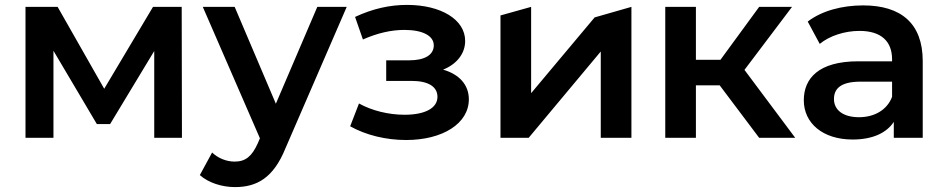

<svg xmlns="http://www.w3.org/2000/svg" viewBox="-20 -562 3854 783"><path d="M609 0H722L721 -534H604L405 -200L215 -534H84V0H198V-355L375 -56H429L609 -354Z M1394 -534H1274L1105 -139L937 -534H807L1040 2L1031 23C1007 76 981 97 937 97C903 97 869 83 845 60L795 152C829 183 885 201 938 201C1027 201 1095 164 1144 43Z M1787 -278C1842 -300 1877 -343 1877 -395C1877 -483 1777 -542 1640 -542C1570 -542 1501 -527 1428 -493L1460 -401C1519 -427 1575 -440 1629 -440C1704 -440 1749 -416 1749 -377C1749 -338 1712 -316 1649 -316H1555V-232H1659C1726 -232 1764 -209 1764 -167C1764 -121 1713 -94 1630 -94C1564 -94 1496 -111 1444 -140L1408 -47C1472 -11 1554 9 1636 9C1785 9 1892 -58 1892 -157C1892 -216 1853 -259 1787 -278Z M2021 0H2136L2430 -352V0H2555V-534L2405 -491L2146 -182V-534L2021 -499Z M2915 -214 3076 0H3223L3016 -277L3210 -534H3076L2918 -318H2818V-534H2693V0H2818V-214Z M3500 -540C3414 -540 3331 -518 3274 -474L3323 -383C3363 -416 3425 -436 3485 -436C3574 -436 3618 -393 3618 -320V-312H3480C3318 -312 3258 -242 3258 -153C3258 -60 3335 7 3457 7C3537 7 3595 -19 3625 -65V0H3743V-313C3743 -467 3654 -540 3500 -540ZM3483 -84C3419 -84 3381 -113 3381 -158C3381 -197 3404 -229 3489 -229H3618V-167C3597 -112 3544 -84 3483 -84Z"/></svg>

Font: Talent
Style: Bold
Weight: 600
Designer: Mike Powis
Version: Version 1.001;hotconv 1.0.109;makeotfexe 2.5.65596